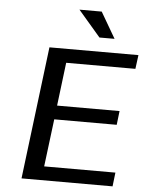

<svg xmlns="http://www.w3.org/2000/svg" viewBox="-57 -891 715 937"><g transform="rotate(5 300.0 -422.5)"><path d="M530 0 538 -68H189L218 -301H524L532 -369H226L252 -581H591L600 -649H164L84 0ZM477 -718 403 -845H294L403 -718Z"/></g></svg>

Font: Gamestation Text
Style: Italic
Weight: 400
Designer: Jonas Hecksher
Foundry: Jonas Hecksher, Playtypeª, e-types AS
Version: Version 1.003